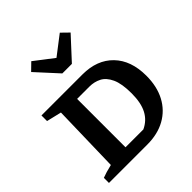

<svg xmlns="http://www.w3.org/2000/svg" viewBox="-211 -925 1066 1066"><g transform="rotate(-45 322.5 -391.5)"><path d="M354 -530Q468 -530 534 -462Q600 -394 600 -274Q600 -190 567.5 -128.5Q535 -67 475 -33.5Q415 0 333 0H32V-40Q48 -46 66 -51.5Q84 -57 110 -63L120 -465L32 -486V-530ZM377 -75Q425 -97 449 -142.5Q473 -188 473 -263Q473 -339 453.5 -381Q434 -423 402.5 -439Q371 -455 334 -455H237V-75ZM279 -613 162 -741 205 -783 317 -697 429 -783 472 -741 354 -613Z"/></g></svg>

Font: Piazzolla SC SemiBold
Style: Regular
Weight: 600
Designer: Juan Pablo del Peral
Foundry: Huerta Tipografica
Version: Version 1.330